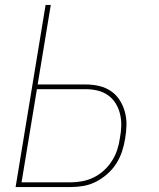

<svg xmlns="http://www.w3.org/2000/svg" viewBox="-20 -755 640 775"><path d="M43 0 164 -735H185L132 -414H326Q354 -414 380 -408Q406 -402 427.5 -387.5Q449 -373 463 -351Q477 -329 484 -303.5Q491 -278 490.5 -250.5Q490 -223 485 -195Q481 -169 472.5 -143.5Q464 -118 449.5 -95Q435 -72 413.5 -53Q392 -34 367.5 -21.5Q343 -9 317 -4.5Q291 0 265 0ZM67 -19H265Q288 -19 312 -23.5Q336 -28 358.5 -39Q381 -50 400 -67.5Q419 -85 432.5 -106.5Q446 -128 453.5 -151.5Q461 -175 464 -198Q469 -223 469.5 -247.5Q470 -272 464.5 -295Q459 -318 447 -337.5Q435 -357 416 -370.5Q397 -384 374 -389.5Q351 -395 326 -395H129Z"/></svg>

Font: Iosevka Thin Extended
Style: Italic
Weight: 100
Width: 7
Italic angle: -9°
Monospace: yes
Designer: Belleve Invis
Foundry: Belleve Invis
Version: Version 32.5.0; ttfautohint (v1.8.4)